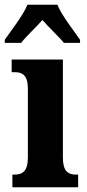

<svg xmlns="http://www.w3.org/2000/svg" viewBox="-41 -786 364 806"><path d="M-21 -619V-606H48C67 -632 111 -672 137 -702C161 -674 210 -628 227 -606H295V-619C269 -657 218 -721 200 -766H74C56 -721 5 -657 -21 -619ZM11 0H287V-53H278C245 -53 223 -67 223 -125V-536H8V-483H22C53 -483 76 -469 76 -415V-125C76 -68 54 -53 20 -53H11Z"/></svg>

Font: Noto Serif Tamil ExtraCondensed ExtraBold
Style: Regular
Weight: 800
Width: 2
Designer: Indian Type Foundry, Tom Grace, and the Monotype Design Team
Foundry: Monotype Imaging Inc.
Version: Version 2.004